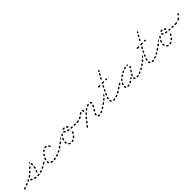

<svg xmlns="http://www.w3.org/2000/svg" viewBox="345 -1910 3296 3296"><g transform="rotate(-45 1993.0 -262.5)"><path d="M29 2Q31 0 32 -2Q33 -5 33 -7Q33 -9 32 -12Q30 -17 26 -19Q21 -21 16 -19Q4 -14 -4 -12Q-6 -11 -8 -9Q-10 -8 -11 -5Q-12 -3 -12 -1Q-13 2 -12 4Q-11 6 -9 8Q-8 10 -5 11Q-3 12 -1 12Q2 13 4 12Q12 9 25 4Q27 3 29 2ZM352 9Q354 8 356 6Q358 4 358 1Q359 -1 359 -4Q358 -9 354 -12Q350 -15 345 -15Q334 -14 324 -13Q322 -13 319 -12Q317 -11 315 -9Q314 -8 313 -5Q312 -3 312 -1Q312 5 316 8Q320 12 325 12Q336 11 348 10Q350 10 352 9ZM280 5Q284 2 285 -3Q286 -5 285 -8Q284 -10 283 -12Q282 -14 279 -15Q277 -17 275 -17Q265 -19 254 -21Q252 -22 250 -22Q247 -21 245 -20Q243 -19 241 -17Q240 -15 239 -12Q238 -7 241 -3Q243 2 248 3Q259 6 271 8Q276 8 280 5ZM429 -13Q431 -18 430 -23Q429 -25 427 -27Q426 -29 423 -30Q421 -31 419 -31Q416 -31 414 -31Q404 -27 394 -24Q389 -23 386 -18Q384 -14 385 -9Q386 -6 387 -4Q389 -3 391 -1Q393 0 396 0Q398 0 400 0Q411 -3 422 -7Q427 -9 429 -13ZM101 -30Q103 -34 101 -39Q99 -44 94 -46Q89 -48 84 -46L64 -38Q59 -36 57 -31Q55 -26 57 -21Q58 -19 60 -17Q62 -16 64 -15Q66 -14 69 -14Q71 -14 74 -15L94 -23Q99 -25 101 -30ZM207 -15Q212 -17 214 -21Q215 -24 215 -26Q216 -29 215 -31Q214 -33 212 -35Q211 -37 209 -38Q199 -43 192 -49Q188 -52 183 -51Q178 -51 175 -47Q173 -45 172 -42Q172 -40 172 -37Q172 -35 173 -33Q175 -31 177 -29Q185 -22 197 -16Q202 -14 207 -15ZM495 -40Q497 -42 497 -45Q498 -47 498 -49Q498 -52 496 -54Q494 -59 489 -60Q484 -62 480 -59Q470 -54 461 -50Q456 -47 454 -43Q452 -38 455 -33Q456 -31 458 -29Q459 -27 462 -27Q464 -26 467 -26Q469 -26 471 -27Q481 -32 491 -37Q493 -38 495 -40ZM137 -43Q135 -43 132 -43Q130 -44 128 -46Q126 -48 125 -50Q124 -52 124 -55Q124 -57 125 -60Q126 -62 127 -64Q129 -66 131 -67Q142 -71 151 -76Q155 -78 160 -77Q165 -75 168 -70Q168 -70 168 -70Q168 -70 168 -70Q167 -69 167 -69Q161 -66 157 -61Q153 -55 151 -49Q151 -48 151 -48Q146 -46 142 -44Q140 -43 137 -43ZM339 -58Q340 -53 345 -50Q347 -49 349 -48Q352 -48 354 -49Q357 -49 359 -51Q361 -52 362 -54Q368 -64 373 -75Q375 -79 374 -84Q372 -89 367 -91Q365 -92 362 -93Q360 -93 358 -92Q355 -91 353 -89Q352 -88 350 -85Q346 -76 341 -67Q338 -63 339 -58ZM543 -70Q545 -72 545 -75Q546 -77 545 -80Q545 -82 543 -84Q540 -88 535 -89Q530 -90 526 -87L523 -85Q521 -84 519 -82Q518 -80 518 -77Q517 -75 518 -72Q518 -70 520 -68Q523 -64 528 -63Q533 -62 537 -65L540 -67Q542 -68 543 -70ZM227 -93Q231 -96 232 -101Q232 -106 229 -110Q226 -114 221 -115Q216 -116 212 -112Q208 -110 205 -107Q200 -104 195 -100Q191 -98 189 -92Q188 -87 191 -83Q194 -79 199 -78Q204 -77 209 -79Q214 -83 219 -87Q223 -90 227 -93ZM368 -122Q371 -118 376 -117Q381 -116 385 -118Q389 -121 391 -126Q393 -137 395 -148Q396 -154 393 -158Q390 -162 385 -163Q382 -163 380 -163Q378 -162 376 -161Q373 -159 372 -157Q371 -155 370 -153Q369 -142 366 -132Q365 -127 368 -122ZM287 -151Q287 -156 284 -160Q280 -164 275 -164Q270 -164 266 -161Q258 -153 250 -146Q246 -142 246 -137Q246 -132 249 -128Q253 -124 258 -124Q263 -124 267 -127Q275 -135 283 -142Q287 -146 287 -151ZM340 -203Q340 -208 336 -212Q332 -216 327 -216Q322 -216 318 -212L303 -197Q299 -193 299 -188Q299 -183 303 -179Q307 -175 312 -175Q317 -175 321 -179L336 -194Q340 -198 340 -203ZM375 -203Q375 -197 379 -194Q382 -190 387 -190Q393 -189 396 -193Q400 -196 400 -202Q401 -211 401 -220V-224Q401 -226 400 -229Q399 -231 397 -233Q395 -235 393 -236Q391 -236 388 -236Q383 -236 379 -233Q376 -229 376 -224V-220Q376 -211 375 -203ZM352 -245Q352 -247 354 -249L369 -265Q373 -269 378 -269Q383 -269 387 -265Q388 -264 389 -262Q390 -261 391 -259Q389 -259 388 -259Q381 -259 375 -256Q368 -254 363 -249Q358 -243 356 -237Q355 -234 354 -232Q353 -234 352 -236Q351 -238 351 -240Q351 -243 352 -245Z M750 8Q753 4 752 -1Q751 -4 750 -6Q749 -8 747 -10Q745 -11 742 -12Q740 -12 738 -12Q727 -10 717 -9Q712 -9 709 -5Q706 0 706 5Q706 7 708 9Q709 12 711 13Q713 15 715 15Q717 16 720 16Q731 15 742 13Q747 12 750 8ZM675 13Q679 10 680 5Q680 3 680 0Q679 -2 678 -4Q676 -6 674 -7Q672 -9 669 -9Q659 -10 651 -13Q646 -15 641 -13Q637 -10 635 -5Q634 -3 634 -1Q635 2 636 4Q637 6 639 8Q641 10 643 10Q653 14 666 16Q671 16 675 13ZM818 -9Q820 -11 821 -13Q822 -16 822 -18Q822 -21 821 -23Q819 -28 814 -30Q810 -32 805 -30Q795 -27 785 -23Q783 -23 781 -21Q779 -20 778 -17Q777 -15 777 -13Q777 -10 777 -8Q779 -3 784 0Q788 2 793 0Q803 -3 814 -7Q816 -8 818 -9ZM600 -23Q602 -22 604 -21Q607 -20 609 -20Q612 -20 614 -22Q618 -24 620 -29Q622 -34 619 -38Q615 -46 614 -54Q614 -57 613 -59Q612 -61 610 -63Q608 -64 605 -65Q603 -66 601 -65Q598 -65 596 -64Q594 -63 592 -61Q591 -59 590 -56Q589 -54 590 -51Q591 -39 597 -27Q598 -25 600 -23ZM887 -46Q888 -51 886 -55Q884 -57 882 -59Q881 -60 878 -61Q876 -62 873 -62Q871 -61 869 -60Q860 -55 850 -50Q846 -48 844 -43Q843 -38 845 -33Q846 -31 848 -30Q850 -28 852 -27Q855 -26 857 -27Q860 -27 862 -28Q871 -33 881 -38Q885 -41 887 -46ZM931 -75Q932 -80 929 -84Q928 -86 926 -88Q924 -89 921 -89Q919 -90 916 -89Q914 -89 912 -87H911Q907 -84 906 -79Q905 -73 908 -69Q909 -67 911 -66Q913 -64 916 -64Q918 -64 921 -64Q923 -65 925 -66L926 -67Q930 -70 931 -75ZM564 -89Q564 -94 561 -98Q560 -100 558 -101Q555 -102 553 -103Q550 -103 548 -102Q546 -102 544 -100Q535 -94 526 -87Q522 -84 521 -79Q520 -74 523 -70Q524 -68 526 -66Q528 -65 531 -65Q533 -64 536 -65Q538 -65 540 -67Q550 -73 559 -80Q563 -84 564 -89ZM596 -102Q597 -100 598 -97Q599 -95 601 -94Q603 -92 605 -91Q608 -91 610 -91Q613 -91 615 -92Q617 -93 619 -95Q620 -97 621 -100Q624 -109 628 -118Q630 -123 628 -128Q626 -133 621 -135Q619 -136 616 -136Q614 -136 611 -135Q609 -134 607 -132Q605 -130 605 -128Q600 -117 597 -107Q596 -105 596 -102ZM628 -171Q627 -168 628 -166Q628 -163 630 -161Q631 -159 633 -158Q638 -155 643 -156Q648 -157 651 -161Q656 -170 662 -178Q665 -182 665 -187Q664 -192 660 -196Q658 -197 656 -198Q653 -198 651 -198Q648 -198 646 -196Q644 -195 642 -193Q636 -184 630 -175Q628 -173 628 -171ZM820 -239Q818 -240 816 -240Q813 -241 811 -240Q808 -239 806 -238Q802 -235 801 -230Q801 -225 804 -220Q809 -214 811 -205Q812 -203 813 -201Q815 -199 817 -198Q819 -197 822 -197Q824 -196 827 -197Q831 -198 834 -203Q836 -208 835 -213Q831 -225 824 -235Q822 -237 820 -239ZM675 -224Q674 -219 678 -215Q681 -211 686 -211Q691 -210 695 -214Q703 -221 711 -226Q715 -229 716 -234Q717 -239 714 -243Q711 -248 706 -249Q701 -249 696 -246Q688 -240 679 -232Q675 -229 675 -224ZM749 -269Q744 -268 740 -264Q737 -260 738 -255Q738 -250 742 -246Q746 -243 752 -244Q754 -244 757 -244Q762 -244 768 -242Q773 -241 778 -244Q782 -247 783 -252Q784 -254 784 -257Q783 -259 782 -261Q781 -263 779 -265Q777 -266 774 -267Q765 -269 757 -269Q753 -269 749 -269Z M1186 0Q1187 -5 1185 -9Q1184 -12 1183 -13Q1181 -15 1179 -16Q1176 -17 1174 -17Q1171 -17 1169 -16Q1160 -12 1151 -10Q1149 -9 1147 -8Q1145 -6 1143 -4Q1142 -2 1141 0Q1141 3 1142 5Q1143 10 1147 13Q1152 16 1157 14Q1168 12 1179 7Q1184 5 1186 0ZM1103 12Q1106 12 1108 11Q1111 10 1112 8Q1114 6 1115 4Q1116 2 1116 -1Q1116 -3 1115 -6Q1114 -8 1112 -10Q1110 -12 1108 -12Q1100 -16 1093 -21Q1091 -23 1089 -24Q1087 -24 1084 -24Q1082 -24 1079 -23Q1077 -22 1076 -20Q1072 -16 1073 -11Q1073 -6 1077 -2Q1087 6 1099 11Q1101 12 1103 12ZM1244 -43Q1244 -45 1244 -48Q1244 -50 1243 -53Q1242 -55 1240 -57Q1237 -60 1231 -60Q1226 -60 1223 -56Q1216 -48 1208 -42Q1207 -40 1205 -38Q1204 -36 1204 -33Q1204 -31 1205 -28Q1206 -26 1207 -24Q1209 -22 1211 -21Q1213 -20 1216 -20Q1218 -20 1221 -21Q1223 -21 1225 -23Q1233 -31 1241 -39Q1243 -41 1244 -43ZM1048 -53Q1048 -51 1050 -49Q1051 -47 1053 -45Q1055 -44 1058 -43Q1060 -43 1063 -43Q1068 -44 1071 -48Q1073 -53 1072 -58Q1071 -64 1071 -71Q1071 -74 1071 -76Q1071 -82 1068 -85Q1064 -89 1059 -89Q1054 -89 1050 -86Q1046 -82 1046 -77Q1046 -74 1046 -71Q1046 -62 1048 -53ZM949 -84Q950 -86 950 -88Q951 -91 950 -93Q950 -95 948 -97Q945 -102 940 -103Q935 -103 931 -101L912 -87Q910 -86 908 -84Q907 -82 907 -79Q906 -77 907 -74Q907 -72 909 -70Q912 -66 917 -65Q922 -64 926 -67L945 -80Q947 -81 949 -84ZM1284 -108Q1284 -110 1283 -113Q1282 -115 1280 -117Q1279 -118 1276 -119Q1272 -122 1267 -120Q1262 -118 1260 -113Q1256 -104 1251 -95Q1248 -91 1250 -86Q1251 -81 1256 -78Q1260 -75 1265 -77Q1270 -78 1273 -83Q1278 -93 1283 -103Q1284 -105 1284 -108ZM1011 -128Q1012 -130 1012 -132Q1013 -135 1012 -137Q1012 -140 1010 -142Q1009 -144 1007 -145Q1005 -146 1002 -147Q1000 -147 997 -147Q995 -146 993 -145L974 -131Q970 -128 969 -123Q968 -118 971 -114Q973 -112 975 -110Q977 -109 979 -109Q982 -108 984 -109Q987 -109 989 -111L1007 -124Q1009 -126 1011 -128ZM1056 -121Q1059 -117 1063 -115Q1068 -114 1073 -116Q1078 -118 1079 -123Q1082 -133 1086 -142Q1088 -147 1086 -152Q1084 -156 1080 -159Q1075 -161 1070 -159Q1065 -157 1063 -152Q1059 -142 1055 -131Q1054 -126 1056 -121ZM1050 -172Q1055 -177 1062 -180Q1065 -181 1067 -181Q1067 -184 1066 -187Q1066 -189 1066 -191Q1063 -192 1060 -191Q1057 -191 1055 -189L1036 -176Q1034 -174 1033 -172Q1031 -170 1031 -168Q1031 -165 1031 -163Q1032 -160 1033 -158Q1034 -157 1036 -155Q1038 -154 1039 -154Q1041 -157 1043 -161Q1045 -167 1050 -172ZM1459 -162Q1462 -166 1462 -171Q1463 -173 1462 -176Q1461 -178 1459 -180Q1457 -182 1455 -183Q1453 -183 1450 -183L1448 -184Q1443 -184 1439 -180Q1435 -176 1435 -171Q1435 -169 1436 -166Q1437 -164 1439 -162Q1441 -160 1443 -159Q1445 -159 1448 -159L1450 -158Q1455 -158 1459 -162ZM1405 -162Q1409 -166 1409 -171Q1409 -176 1406 -180Q1402 -184 1397 -184L1376 -185Q1370 -185 1367 -181Q1363 -178 1363 -172Q1363 -167 1366 -163Q1370 -160 1375 -160L1396 -159Q1401 -159 1405 -162ZM1328 -163Q1330 -163 1332 -165Q1334 -167 1335 -169Q1336 -171 1337 -174Q1337 -179 1333 -183Q1330 -187 1325 -187Q1314 -188 1304 -188Q1299 -189 1295 -185Q1291 -182 1290 -177Q1290 -174 1291 -172Q1292 -170 1293 -168Q1295 -166 1297 -165Q1299 -164 1302 -163Q1312 -163 1323 -162Q1326 -162 1328 -163ZM1255 -170Q1257 -170 1259 -172Q1261 -173 1263 -175Q1264 -177 1264 -180Q1265 -185 1262 -189Q1259 -193 1254 -194Q1243 -196 1234 -198Q1229 -199 1224 -196Q1220 -193 1219 -188Q1218 -186 1219 -184Q1219 -181 1220 -179Q1222 -177 1224 -176Q1226 -174 1228 -174Q1238 -171 1250 -170Q1252 -169 1255 -170ZM1089 -189Q1089 -184 1093 -181Q1097 -178 1103 -178Q1108 -179 1111 -183Q1117 -191 1124 -198Q1128 -202 1128 -207Q1127 -212 1124 -216Q1120 -220 1115 -219Q1110 -219 1106 -216Q1098 -207 1091 -199Q1088 -195 1089 -189ZM1186 -191Q1191 -192 1193 -196Q1195 -198 1195 -201Q1196 -203 1195 -206Q1195 -208 1193 -210Q1192 -212 1190 -214Q1182 -218 1180 -223Q1179 -226 1178 -228Q1176 -229 1174 -230Q1171 -231 1169 -231Q1166 -231 1164 -230Q1159 -228 1157 -223Q1155 -219 1157 -214Q1162 -202 1176 -193Q1180 -190 1186 -191ZM1260 -256Q1255 -256 1251 -252Q1250 -250 1249 -248Q1248 -246 1248 -243Q1248 -241 1249 -238Q1250 -236 1252 -234Q1258 -229 1263 -221Q1265 -218 1267 -217Q1268 -216 1271 -215Q1273 -214 1276 -215Q1278 -215 1280 -216Q1285 -219 1286 -224Q1287 -229 1285 -234Q1278 -245 1269 -253Q1265 -256 1260 -256ZM1182 -263Q1184 -268 1189 -269Q1200 -272 1213 -272Q1216 -273 1218 -272Q1220 -271 1222 -269Q1224 -267 1225 -265Q1226 -263 1226 -260Q1226 -255 1223 -251Q1219 -248 1214 -247Q1203 -247 1196 -245Q1195 -245 1194 -245Q1193 -245 1192 -245Q1188 -249 1182 -251Q1182 -251 1181 -251Q1181 -252 1181 -253Q1181 -253 1180 -254Q1179 -259 1182 -263Z M1536 -3Q1537 -6 1536 -8Q1536 -11 1535 -13Q1534 -15 1532 -16Q1530 -18 1528 -19Q1525 -19 1523 -19Q1520 -19 1518 -18Q1516 -17 1514 -15Q1507 -5 1501 2Q1499 4 1498 6Q1497 8 1498 11Q1498 13 1499 16Q1500 18 1502 19Q1506 23 1511 22Q1516 22 1519 18Q1526 11 1534 1Q1535 -1 1536 -3ZM1803 22Q1808 21 1812 17Q1815 14 1815 8Q1814 6 1813 4Q1812 1 1810 0Q1808 -2 1806 -3Q1804 -3 1801 -3Q1797 -3 1792 -3Q1788 -3 1784 -4Q1782 -5 1779 -4Q1777 -4 1774 -3Q1772 -2 1771 0Q1769 2 1768 4Q1767 9 1769 14Q1772 19 1777 20Q1785 22 1793 22Q1798 22 1803 22ZM1882 0Q1884 -2 1885 -4Q1886 -7 1886 -9Q1886 -12 1885 -14Q1882 -19 1878 -21Q1873 -22 1868 -20Q1858 -16 1849 -13Q1844 -11 1842 -7Q1839 -2 1841 3Q1842 5 1843 7Q1845 9 1847 10Q1849 11 1852 11Q1854 12 1857 11Q1867 7 1878 2Q1880 1 1882 0ZM1947 -39Q1949 -41 1949 -43Q1950 -46 1949 -48Q1949 -51 1947 -53Q1944 -57 1939 -58Q1934 -59 1930 -56Q1920 -50 1912 -44Q1910 -43 1908 -41Q1907 -39 1906 -36Q1906 -34 1906 -32Q1907 -29 1908 -27Q1911 -23 1916 -21Q1921 -20 1925 -23Q1934 -29 1944 -35Q1946 -37 1947 -39ZM1753 -27Q1750 -32 1751 -37Q1753 -48 1758 -60Q1759 -64 1764 -67Q1769 -69 1774 -67Q1776 -66 1778 -64Q1780 -63 1781 -60Q1782 -58 1782 -56Q1782 -53 1781 -51Q1777 -41 1775 -32Q1775 -30 1774 -29Q1773 -27 1772 -26Q1768 -25 1764 -23Q1763 -22 1762 -22Q1762 -22 1761 -22Q1761 -22 1760 -22Q1755 -23 1753 -27ZM1582 -61Q1583 -63 1582 -66Q1582 -68 1581 -71Q1580 -73 1578 -74Q1574 -77 1568 -77Q1563 -76 1560 -72L1547 -55Q1543 -51 1544 -46Q1544 -41 1549 -38Q1550 -36 1553 -35Q1555 -35 1558 -35Q1560 -35 1562 -36Q1565 -38 1566 -40L1580 -57Q1581 -59 1582 -61ZM1993 -70Q1994 -72 1994 -75Q1995 -77 1994 -80Q1994 -82 1992 -84Q1989 -88 1984 -89Q1979 -90 1975 -87L1972 -85Q1970 -84 1969 -82Q1968 -80 1967 -77Q1967 -75 1967 -73Q1968 -70 1969 -68Q1972 -64 1977 -63Q1983 -62 1987 -65L1989 -67Q1991 -68 1993 -70ZM1781 -98Q1782 -93 1787 -90Q1789 -89 1791 -89Q1794 -88 1796 -89Q1799 -89 1801 -91Q1803 -92 1804 -94L1816 -113Q1818 -117 1817 -122Q1816 -127 1812 -130Q1810 -131 1807 -132Q1805 -132 1802 -132Q1800 -131 1798 -130Q1796 -128 1795 -126L1783 -108Q1780 -103 1781 -98ZM1629 -117Q1630 -120 1629 -122Q1629 -125 1628 -127Q1627 -129 1625 -131Q1621 -134 1616 -134Q1611 -133 1607 -129Q1601 -121 1593 -113Q1592 -111 1591 -108Q1590 -106 1590 -104Q1590 -101 1592 -99Q1593 -97 1595 -95Q1599 -92 1604 -92Q1609 -93 1612 -97Q1619 -105 1626 -113Q1628 -115 1629 -117ZM1680 -174Q1680 -180 1677 -183Q1673 -187 1668 -187Q1663 -187 1659 -184Q1651 -176 1643 -168Q1640 -164 1640 -159Q1640 -154 1643 -150Q1647 -147 1652 -147Q1657 -147 1661 -151Q1669 -158 1676 -166Q1680 -169 1680 -174ZM1820 -160Q1821 -155 1826 -153Q1830 -150 1835 -152Q1840 -153 1843 -158Q1849 -169 1853 -178Q1855 -183 1854 -188Q1852 -192 1847 -195Q1842 -197 1838 -195Q1833 -193 1830 -189Q1826 -180 1821 -170Q1818 -165 1820 -160ZM1479 -162Q1481 -163 1483 -165Q1484 -167 1485 -170Q1485 -172 1485 -175Q1484 -180 1480 -183Q1476 -186 1471 -185Q1461 -184 1450 -184Q1445 -184 1441 -180Q1438 -176 1438 -171Q1438 -166 1441 -162Q1445 -159 1450 -159Q1462 -159 1475 -160Q1477 -161 1479 -162ZM1552 -193Q1554 -195 1554 -198Q1555 -200 1554 -203Q1554 -205 1553 -207Q1550 -212 1545 -213Q1540 -214 1535 -211Q1526 -205 1517 -200Q1515 -199 1513 -197Q1511 -195 1511 -193Q1510 -191 1510 -188Q1510 -186 1511 -183Q1514 -179 1519 -177Q1524 -176 1528 -178Q1538 -183 1549 -190Q1551 -191 1552 -193ZM1737 -219Q1738 -224 1735 -228Q1734 -230 1732 -231Q1730 -233 1727 -233Q1725 -234 1722 -233Q1720 -233 1718 -232Q1709 -225 1699 -218Q1695 -215 1695 -210Q1694 -205 1697 -201Q1700 -197 1705 -196Q1710 -195 1715 -198Q1723 -205 1732 -211Q1736 -214 1737 -219ZM1645 -233Q1645 -230 1645 -228Q1645 -223 1648 -219Q1652 -215 1657 -215Q1662 -215 1666 -218Q1670 -222 1670 -227Q1670 -230 1670 -233Q1670 -248 1662 -257Q1660 -259 1658 -260Q1656 -261 1653 -262Q1651 -262 1649 -261Q1646 -260 1644 -258Q1641 -255 1640 -250Q1640 -245 1643 -241Q1644 -240 1645 -238Q1645 -236 1645 -233ZM1616 -241Q1617 -246 1615 -250Q1612 -255 1607 -256Q1602 -257 1597 -255Q1589 -250 1578 -241Q1576 -240 1574 -238Q1573 -236 1573 -233Q1572 -231 1573 -228Q1573 -226 1575 -224Q1578 -220 1583 -219Q1588 -218 1592 -221Q1603 -229 1610 -233Q1615 -236 1616 -241ZM1847 -223Q1852 -220 1857 -221Q1859 -221 1861 -222Q1863 -224 1865 -226Q1866 -228 1867 -230Q1867 -233 1867 -235Q1865 -244 1860 -250Q1856 -257 1849 -261Q1846 -262 1844 -262Q1842 -263 1839 -262Q1837 -262 1835 -260Q1833 -259 1832 -256Q1829 -252 1830 -247Q1832 -242 1836 -239Q1841 -236 1842 -231Q1843 -226 1847 -223ZM1799 -241Q1801 -243 1802 -245Q1803 -247 1804 -249Q1804 -252 1804 -254Q1803 -259 1798 -262Q1794 -265 1789 -264Q1778 -261 1766 -257Q1761 -255 1759 -250Q1757 -245 1759 -241Q1761 -236 1765 -234Q1770 -231 1775 -233Q1785 -237 1794 -239Q1797 -240 1799 -241Z M2182 14Q2187 13 2190 9Q2193 5 2193 0Q2192 -2 2191 -5Q2190 -7 2188 -8Q2186 -10 2184 -10Q2181 -11 2179 -11Q2171 -10 2164 -10Q2162 -10 2160 -10Q2155 -10 2151 -7Q2147 -3 2147 2Q2147 4 2148 7Q2149 9 2150 11Q2152 13 2154 14Q2157 15 2159 15Q2162 15 2164 15Q2173 15 2182 14ZM2257 -9Q2259 -11 2260 -13Q2261 -15 2261 -18Q2261 -20 2260 -23Q2258 -27 2254 -29Q2249 -31 2244 -29Q2234 -26 2225 -22Q2220 -21 2218 -16Q2216 -11 2218 -6Q2218 -4 2220 -2Q2222 0 2224 1Q2226 2 2229 2Q2231 2 2233 1Q2243 -2 2253 -6Q2256 -7 2257 -9ZM2113 -4Q2118 -3 2122 -7Q2124 -9 2125 -11Q2126 -13 2126 -16Q2127 -18 2126 -20Q2125 -23 2123 -25Q2118 -30 2116 -38Q2115 -43 2110 -45Q2106 -48 2101 -46Q2098 -45 2096 -44Q2094 -42 2093 -40Q2092 -38 2092 -36Q2091 -33 2092 -31Q2096 -18 2105 -8Q2108 -4 2113 -4ZM2325 -46Q2326 -51 2323 -56Q2322 -58 2320 -59Q2318 -61 2316 -61Q2313 -62 2311 -62Q2309 -61 2306 -60Q2298 -55 2289 -50Q2284 -48 2283 -43Q2281 -38 2284 -33Q2285 -31 2287 -30Q2289 -28 2291 -27Q2293 -27 2296 -27Q2298 -27 2300 -28Q2310 -33 2319 -39Q2323 -41 2325 -46ZM2367 -70Q2368 -72 2368 -75Q2369 -77 2368 -80Q2368 -82 2366 -84Q2363 -88 2358 -89Q2353 -90 2349 -87H2348Q2346 -85 2345 -83Q2344 -81 2343 -79Q2343 -76 2343 -74Q2344 -71 2345 -69Q2348 -65 2353 -64Q2358 -63 2363 -66V-67Q2365 -68 2367 -70ZM2011 -87Q2012 -92 2009 -96Q2006 -101 2001 -101Q1996 -102 1992 -99Q1983 -93 1975 -87Q1971 -84 1970 -79Q1969 -74 1972 -70Q1975 -66 1980 -65Q1985 -64 1989 -67Q1998 -73 2006 -79Q2010 -82 2011 -87ZM2097 -78Q2100 -73 2105 -72Q2107 -71 2110 -72Q2112 -72 2114 -73Q2116 -74 2118 -76Q2119 -78 2120 -81Q2122 -90 2126 -100Q2127 -105 2125 -109Q2123 -114 2118 -116Q2116 -116 2113 -116Q2111 -116 2108 -115Q2106 -114 2105 -112Q2103 -110 2102 -108Q2098 -97 2096 -87Q2095 -82 2097 -78ZM2067 -132Q2068 -137 2064 -141Q2063 -143 2060 -144Q2058 -145 2056 -146Q2053 -146 2051 -145Q2049 -144 2047 -143Q2039 -136 2031 -130Q2027 -126 2027 -121Q2026 -116 2029 -112Q2033 -108 2038 -107Q2043 -107 2047 -110Q2055 -117 2063 -124Q2067 -127 2067 -132ZM2120 -151Q2120 -149 2121 -146Q2122 -144 2123 -142Q2125 -141 2127 -140Q2132 -138 2137 -140Q2142 -141 2144 -146Q2148 -155 2152 -165Q2154 -170 2152 -175Q2150 -179 2146 -181Q2141 -184 2136 -182Q2131 -180 2129 -175Q2125 -165 2121 -156Q2120 -154 2120 -151ZM2114 -193Q2110 -195 2105 -195Q2100 -195 2097 -191Q2090 -184 2083 -176Q2081 -175 2080 -172Q2079 -170 2079 -168Q2079 -165 2080 -163Q2081 -161 2083 -159Q2086 -156 2090 -155Q2094 -155 2098 -157Q2098 -161 2100 -165Q2104 -174 2108 -184Q2111 -189 2114 -193ZM2150 -212Q2152 -207 2156 -205Q2161 -202 2166 -204Q2171 -206 2173 -210L2182 -229Q2184 -234 2183 -239Q2181 -243 2176 -246Q2172 -248 2167 -246Q2162 -245 2160 -240L2151 -221Q2148 -217 2150 -212ZM2182 -276Q2183 -271 2188 -269Q2190 -268 2193 -267Q2195 -267 2198 -268Q2200 -269 2202 -270Q2204 -272 2205 -274L2214 -292Q2216 -296 2216 -300Q2215 -304 2212 -307Q2212 -307 2211 -307Q2208 -309 2205 -311Q2203 -311 2202 -311Q2201 -310 2200 -310Q2197 -309 2195 -308Q2193 -306 2192 -304L2183 -286Q2180 -281 2182 -276ZM2173 -331Q2177 -335 2177 -340Q2177 -345 2173 -349Q2170 -353 2164 -353H2135Q2130 -353 2126 -349Q2122 -345 2122 -340Q2122 -335 2126 -331Q2130 -328 2135 -328H2164Q2170 -328 2173 -331ZM2262 -331Q2266 -335 2266 -340Q2266 -345 2262 -349Q2258 -353 2253 -353H2224Q2219 -353 2215 -349Q2211 -345 2211 -340Q2211 -335 2215 -331Q2219 -328 2224 -328H2253Q2258 -328 2262 -331ZM2335 -331Q2338 -335 2338 -340Q2338 -345 2335 -349Q2331 -353 2326 -353H2312Q2307 -353 2304 -349Q2300 -345 2300 -340Q2300 -335 2304 -331Q2307 -328 2312 -328H2326Q2331 -328 2335 -331ZM2249 -402Q2251 -397 2255 -395Q2260 -392 2265 -394Q2270 -395 2272 -400L2282 -418Q2285 -422 2283 -427Q2282 -432 2277 -435Q2273 -437 2268 -436Q2263 -434 2260 -430L2250 -412Q2248 -407 2249 -402ZM2284 -465Q2285 -460 2290 -457Q2294 -455 2299 -456Q2304 -457 2307 -462L2317 -480Q2319 -484 2318 -489Q2316 -494 2312 -497Q2307 -499 2302 -498Q2297 -497 2295 -492L2285 -474Q2282 -470 2284 -465ZM2316 -530 2323 -542Q2324 -544 2326 -546Q2328 -547 2331 -548Q2333 -549 2336 -548Q2338 -548 2340 -547Q2345 -544 2346 -539Q2347 -534 2345 -530L2342 -524Q2342 -524 2342 -524Q2341 -524 2341 -524L2338 -518Q2337 -516 2335 -514Q2333 -512 2330 -512Q2330 -512 2330 -512Q2330 -512 2330 -512Q2327 -514 2323 -517Q2319 -519 2315 -520Q2314 -522 2315 -525Q2315 -528 2316 -530Z M2533 12Q2536 8 2535 3Q2535 1 2533 -1Q2532 -4 2530 -5Q2528 -6 2525 -7Q2523 -7 2521 -7Q2511 -5 2503 -5Q2497 -5 2494 -1Q2490 2 2490 8Q2490 10 2491 12Q2492 15 2494 16Q2496 18 2498 19Q2501 20 2503 20Q2514 20 2525 18Q2530 17 2533 12ZM2755 12Q2757 11 2759 9Q2760 7 2761 4Q2761 2 2761 -1Q2760 -6 2755 -9Q2751 -12 2746 -11Q2736 -9 2728 -8Q2725 -8 2723 -7Q2721 -6 2719 -4Q2717 -2 2717 0Q2716 3 2716 5Q2716 10 2720 14Q2724 17 2729 17Q2739 16 2751 14Q2753 13 2755 12ZM2673 4Q2677 7 2682 6Q2687 6 2690 1Q2692 0 2693 -3Q2693 -5 2693 -8Q2693 -10 2691 -12Q2690 -15 2688 -16Q2683 -20 2682 -26Q2681 -28 2679 -30Q2678 -32 2676 -33Q2674 -35 2671 -35Q2669 -35 2666 -35Q2661 -33 2659 -29Q2656 -24 2657 -19Q2659 -12 2663 -6Q2667 -1 2673 4ZM2451 1Q2453 2 2455 3Q2457 4 2460 3Q2462 3 2465 2Q2469 -1 2470 -6Q2471 -11 2469 -16Q2465 -21 2465 -29Q2464 -34 2460 -38Q2457 -41 2451 -41Q2449 -40 2447 -39Q2444 -38 2443 -36Q2441 -34 2440 -32Q2440 -30 2440 -27Q2441 -13 2447 -3Q2449 0 2451 1ZM2600 -17Q2601 -22 2598 -27Q2596 -31 2591 -33Q2586 -34 2581 -31Q2573 -26 2564 -22Q2560 -20 2558 -15Q2557 -10 2559 -5Q2560 -3 2562 -2Q2564 0 2566 1Q2568 2 2571 2Q2573 1 2576 0Q2585 -4 2594 -10Q2598 -12 2600 -17ZM2827 -14Q2829 -19 2827 -24Q2826 -26 2824 -28Q2822 -30 2820 -31Q2818 -32 2815 -32Q2813 -32 2810 -31Q2801 -27 2792 -24Q2790 -23 2788 -21Q2786 -20 2785 -17Q2784 -15 2784 -13Q2784 -10 2785 -8Q2786 -3 2791 -1Q2796 2 2801 0Q2810 -4 2820 -8Q2825 -10 2827 -14ZM2890 -47Q2892 -52 2889 -56Q2887 -61 2882 -62Q2877 -63 2872 -61Q2863 -56 2855 -52Q2853 -50 2851 -49Q2849 -47 2849 -44Q2848 -42 2848 -39Q2848 -37 2849 -35Q2852 -30 2857 -29Q2862 -27 2866 -29Q2875 -34 2884 -39Q2889 -42 2890 -47ZM2627 -37Q2622 -37 2619 -41Q2617 -43 2617 -46Q2616 -48 2616 -51Q2616 -53 2618 -55Q2619 -58 2621 -59Q2628 -65 2636 -72Q2637 -73 2640 -74Q2642 -75 2644 -75Q2644 -74 2644 -73Q2644 -65 2646 -59Q2648 -55 2650 -52Q2649 -51 2648 -51Q2645 -48 2642 -44Q2639 -42 2636 -40Q2632 -36 2627 -37ZM2667 -66Q2669 -62 2674 -59Q2676 -58 2679 -58Q2681 -58 2683 -59Q2686 -60 2688 -62Q2689 -63 2690 -66Q2694 -74 2699 -83Q2700 -85 2700 -87Q2701 -90 2700 -92Q2699 -95 2698 -97Q2696 -99 2694 -100Q2689 -102 2685 -101Q2680 -99 2677 -95Q2672 -85 2668 -76Q2665 -71 2667 -66ZM2933 -75Q2934 -80 2931 -84Q2930 -86 2928 -88Q2926 -89 2923 -89Q2921 -90 2918 -89Q2916 -89 2914 -87H2913Q2909 -84 2908 -79Q2907 -74 2910 -69Q2912 -67 2914 -66Q2916 -65 2918 -64Q2921 -64 2923 -65Q2926 -65 2928 -66V-67Q2932 -70 2933 -75ZM2369 -71 2380 -78Q2384 -81 2385 -86Q2386 -91 2383 -95Q2380 -100 2375 -101Q2370 -102 2365 -99L2354 -91L2349 -87Q2347 -86 2345 -84Q2344 -82 2344 -79Q2343 -77 2344 -74Q2344 -72 2346 -70Q2347 -68 2349 -66Q2351 -65 2354 -65Q2356 -64 2359 -65Q2361 -65 2363 -67ZM2449 -72Q2451 -67 2456 -66Q2460 -64 2465 -66Q2470 -68 2472 -73Q2475 -82 2479 -90Q2481 -95 2480 -100Q2478 -105 2473 -107Q2469 -109 2464 -108Q2459 -106 2457 -101Q2452 -92 2448 -82Q2446 -77 2449 -72ZM2443 -124Q2445 -129 2442 -133Q2439 -138 2434 -139Q2429 -140 2425 -137L2408 -127Q2403 -124 2402 -119Q2401 -114 2404 -109Q2405 -107 2407 -106Q2409 -104 2412 -104Q2414 -103 2416 -104Q2419 -104 2421 -105L2438 -116Q2442 -119 2443 -124ZM2702 -134Q2701 -131 2702 -129Q2702 -127 2704 -125Q2705 -122 2707 -121Q2711 -118 2717 -119Q2722 -120 2724 -125L2736 -141Q2737 -144 2737 -146Q2738 -148 2737 -151Q2737 -153 2735 -155Q2734 -157 2732 -159Q2728 -162 2723 -161Q2717 -159 2715 -155L2704 -138Q2702 -136 2702 -134ZM2484 -136Q2484 -131 2488 -128Q2492 -124 2497 -125Q2502 -125 2505 -129Q2512 -136 2519 -143Q2522 -146 2522 -152Q2522 -157 2519 -160Q2515 -164 2510 -164Q2505 -164 2501 -160Q2493 -153 2487 -145Q2483 -141 2484 -136ZM2536 -186Q2535 -181 2538 -177Q2541 -172 2546 -172Q2551 -171 2555 -174Q2563 -180 2571 -185Q2576 -188 2577 -193Q2578 -198 2575 -202Q2572 -207 2567 -208Q2562 -209 2558 -206Q2549 -200 2541 -194Q2536 -191 2536 -186ZM2741 -192Q2740 -190 2741 -187Q2741 -185 2742 -183Q2744 -181 2746 -180Q2750 -177 2755 -178Q2760 -179 2763 -183Q2769 -192 2774 -200Q2777 -205 2776 -210Q2775 -215 2770 -218Q2766 -220 2761 -219Q2756 -218 2753 -214Q2748 -206 2742 -197Q2741 -195 2741 -192ZM2598 -229Q2597 -227 2596 -224Q2595 -222 2595 -220Q2596 -217 2597 -215Q2599 -210 2604 -209Q2609 -207 2613 -209Q2622 -214 2631 -218Q2633 -219 2635 -221Q2637 -222 2638 -225Q2638 -227 2638 -230Q2638 -232 2637 -234Q2635 -239 2630 -241Q2625 -243 2621 -241Q2611 -236 2602 -232Q2600 -231 2598 -229ZM2665 -257Q2663 -255 2662 -253Q2660 -251 2660 -248Q2660 -246 2661 -243Q2662 -238 2667 -236Q2671 -234 2676 -235Q2686 -238 2695 -240Q2697 -241 2699 -242Q2701 -243 2703 -245Q2704 -248 2704 -250Q2705 -252 2704 -255Q2703 -260 2699 -263Q2694 -265 2689 -264Q2680 -262 2669 -259Q2667 -258 2665 -257ZM2735 -244Q2733 -245 2732 -247Q2730 -249 2730 -252Q2729 -254 2729 -257Q2730 -262 2734 -265Q2739 -268 2744 -267Q2755 -265 2765 -262Q2766 -261 2767 -261Q2768 -261 2768 -260Q2767 -260 2766 -260Q2759 -258 2753 -253Q2748 -249 2745 -243Q2744 -242 2744 -242Q2742 -242 2740 -242Q2737 -243 2735 -244Z M3121 14Q3126 13 3129 9Q3132 5 3132 0Q3131 -2 3130 -5Q3129 -7 3127 -8Q3125 -10 3123 -10Q3120 -11 3118 -11Q3110 -10 3103 -10Q3101 -10 3099 -10Q3094 -10 3090 -7Q3086 -3 3086 2Q3086 4 3087 7Q3088 9 3089 11Q3091 13 3093 14Q3096 15 3098 15Q3101 15 3103 15Q3112 15 3121 14ZM3196 -9Q3198 -11 3199 -13Q3200 -15 3200 -18Q3200 -20 3199 -23Q3197 -27 3193 -29Q3188 -31 3183 -29Q3173 -26 3164 -22Q3159 -21 3157 -16Q3155 -11 3157 -6Q3157 -4 3159 -2Q3161 0 3163 1Q3165 2 3168 2Q3170 2 3172 1Q3182 -2 3192 -6Q3195 -7 3196 -9ZM3052 -4Q3057 -3 3061 -7Q3063 -9 3064 -11Q3065 -13 3065 -16Q3066 -18 3065 -20Q3064 -23 3062 -25Q3057 -30 3055 -38Q3054 -43 3049 -45Q3045 -48 3040 -46Q3037 -45 3035 -44Q3033 -42 3032 -40Q3031 -38 3031 -36Q3030 -33 3031 -31Q3035 -18 3044 -8Q3047 -4 3052 -4ZM3264 -46Q3265 -51 3262 -56Q3261 -58 3259 -59Q3257 -61 3255 -61Q3252 -62 3250 -62Q3248 -61 3245 -60Q3237 -55 3228 -50Q3223 -48 3222 -43Q3220 -38 3223 -33Q3224 -31 3226 -30Q3228 -28 3230 -27Q3232 -27 3235 -27Q3237 -27 3239 -28Q3249 -33 3258 -39Q3262 -41 3264 -46ZM3306 -70Q3307 -72 3307 -75Q3308 -77 3307 -80Q3307 -82 3305 -84Q3302 -88 3297 -89Q3292 -90 3288 -87H3287Q3285 -85 3284 -83Q3283 -81 3282 -79Q3282 -76 3282 -74Q3283 -71 3284 -69Q3287 -65 3292 -64Q3297 -63 3302 -66V-67Q3304 -68 3306 -70ZM2950 -87Q2951 -92 2948 -96Q2945 -101 2940 -101Q2935 -102 2931 -99Q2922 -93 2914 -87Q2910 -84 2909 -79Q2908 -74 2911 -70Q2914 -66 2919 -65Q2924 -64 2928 -67Q2937 -73 2945 -79Q2949 -82 2950 -87ZM3036 -78Q3039 -73 3044 -72Q3046 -71 3049 -72Q3051 -72 3053 -73Q3055 -74 3057 -76Q3058 -78 3059 -81Q3061 -90 3065 -100Q3066 -105 3064 -109Q3062 -114 3057 -116Q3055 -116 3052 -116Q3050 -116 3047 -115Q3045 -114 3044 -112Q3042 -110 3041 -108Q3037 -97 3035 -87Q3034 -82 3036 -78ZM3006 -132Q3007 -137 3003 -141Q3002 -143 2999 -144Q2997 -145 2995 -146Q2992 -146 2990 -145Q2988 -144 2986 -143Q2978 -136 2970 -130Q2966 -126 2966 -121Q2965 -116 2968 -112Q2972 -108 2977 -107Q2982 -107 2986 -110Q2994 -117 3002 -124Q3006 -127 3006 -132ZM3059 -151Q3059 -149 3060 -146Q3061 -144 3062 -142Q3064 -141 3066 -140Q3071 -138 3076 -140Q3081 -141 3083 -146Q3087 -155 3091 -165Q3093 -170 3091 -175Q3089 -179 3085 -181Q3080 -184 3075 -182Q3070 -180 3068 -175Q3064 -165 3060 -156Q3059 -154 3059 -151ZM3053 -193Q3049 -195 3044 -195Q3039 -195 3036 -191Q3029 -184 3022 -176Q3020 -175 3019 -172Q3018 -170 3018 -168Q3018 -165 3019 -163Q3020 -161 3022 -159Q3025 -156 3029 -155Q3033 -155 3037 -157Q3037 -161 3039 -165Q3043 -174 3047 -184Q3050 -189 3053 -193ZM3089 -212Q3091 -207 3095 -205Q3100 -202 3105 -204Q3110 -206 3112 -210L3121 -229Q3123 -234 3122 -239Q3120 -243 3115 -246Q3111 -248 3106 -246Q3101 -245 3099 -240L3090 -221Q3087 -217 3089 -212ZM3121 -276Q3122 -271 3127 -269Q3129 -268 3132 -267Q3134 -267 3137 -268Q3139 -269 3141 -270Q3143 -272 3144 -274L3153 -292Q3155 -296 3155 -300Q3154 -304 3151 -307Q3151 -307 3150 -307Q3147 -309 3144 -311Q3142 -311 3141 -311Q3140 -310 3139 -310Q3136 -309 3134 -308Q3132 -306 3131 -304L3122 -286Q3119 -281 3121 -276ZM3112 -331Q3116 -335 3116 -340Q3116 -345 3112 -349Q3109 -353 3103 -353H3074Q3069 -353 3065 -349Q3061 -345 3061 -340Q3061 -335 3065 -331Q3069 -328 3074 -328H3103Q3109 -328 3112 -331ZM3201 -331Q3205 -335 3205 -340Q3205 -345 3201 -349Q3197 -353 3192 -353H3163Q3158 -353 3154 -349Q3150 -345 3150 -340Q3150 -335 3154 -331Q3158 -328 3163 -328H3192Q3197 -328 3201 -331ZM3274 -331Q3277 -335 3277 -340Q3277 -345 3274 -349Q3270 -353 3265 -353H3251Q3246 -353 3243 -349Q3239 -345 3239 -340Q3239 -335 3243 -331Q3246 -328 3251 -328H3265Q3270 -328 3274 -331ZM3188 -402Q3190 -397 3194 -395Q3199 -392 3204 -394Q3209 -395 3211 -400L3221 -418Q3224 -422 3222 -427Q3221 -432 3216 -435Q3212 -437 3207 -436Q3202 -434 3199 -430L3189 -412Q3187 -407 3188 -402ZM3223 -465Q3224 -460 3229 -457Q3233 -455 3238 -456Q3243 -457 3246 -462L3256 -480Q3258 -484 3257 -489Q3255 -494 3251 -497Q3246 -499 3241 -498Q3236 -497 3234 -492L3224 -474Q3221 -470 3223 -465ZM3255 -530 3262 -542Q3263 -544 3265 -546Q3267 -547 3270 -548Q3272 -549 3275 -548Q3277 -548 3279 -547Q3284 -544 3285 -539Q3286 -534 3284 -530L3281 -524Q3281 -524 3281 -524Q3280 -524 3280 -524L3277 -518Q3276 -516 3274 -514Q3272 -512 3269 -512Q3269 -512 3269 -512Q3269 -512 3269 -512Q3266 -514 3262 -517Q3258 -519 3254 -520Q3253 -522 3254 -525Q3254 -528 3255 -530Z M3562 0Q3563 -5 3561 -9Q3560 -12 3559 -13Q3557 -15 3555 -16Q3552 -17 3550 -17Q3547 -17 3545 -16Q3536 -12 3527 -10Q3525 -9 3523 -8Q3521 -6 3519 -4Q3518 -2 3517 0Q3517 3 3518 5Q3519 10 3523 13Q3528 16 3533 14Q3544 12 3555 7Q3560 5 3562 0ZM3479 12Q3482 12 3484 11Q3487 10 3488 8Q3490 6 3491 4Q3492 2 3492 -1Q3492 -3 3491 -6Q3490 -8 3488 -10Q3486 -12 3484 -12Q3476 -16 3469 -21Q3467 -23 3465 -24Q3463 -24 3460 -24Q3458 -24 3455 -23Q3453 -22 3452 -20Q3448 -16 3449 -11Q3449 -6 3453 -2Q3463 6 3475 11Q3477 12 3479 12ZM3620 -43Q3620 -45 3620 -48Q3620 -50 3619 -53Q3618 -55 3616 -57Q3613 -60 3607 -60Q3602 -60 3599 -56Q3592 -48 3584 -42Q3583 -40 3581 -38Q3580 -36 3580 -33Q3580 -31 3581 -28Q3582 -26 3583 -24Q3585 -22 3587 -21Q3589 -20 3592 -20Q3594 -20 3597 -21Q3599 -21 3601 -23Q3609 -31 3617 -39Q3619 -41 3620 -43ZM3424 -53Q3424 -51 3426 -49Q3427 -47 3429 -45Q3431 -44 3434 -43Q3436 -43 3439 -43Q3444 -44 3447 -48Q3449 -53 3448 -58Q3447 -64 3447 -71Q3447 -74 3447 -76Q3447 -82 3444 -85Q3440 -89 3435 -89Q3430 -89 3426 -86Q3422 -82 3422 -77Q3422 -74 3422 -71Q3422 -62 3424 -53ZM3325 -84Q3326 -86 3326 -88Q3327 -91 3326 -93Q3326 -95 3324 -97Q3321 -102 3316 -103Q3311 -103 3307 -101L3288 -87Q3286 -86 3284 -84Q3283 -82 3283 -79Q3282 -77 3283 -74Q3283 -72 3285 -70Q3288 -66 3293 -65Q3298 -64 3302 -67L3321 -80Q3323 -81 3325 -84ZM3660 -108Q3660 -110 3659 -113Q3658 -115 3656 -117Q3655 -118 3652 -119Q3648 -122 3643 -120Q3638 -118 3636 -113Q3632 -104 3627 -95Q3624 -91 3626 -86Q3627 -81 3632 -78Q3636 -75 3641 -77Q3646 -78 3649 -83Q3654 -93 3659 -103Q3660 -105 3660 -108ZM3387 -128Q3388 -130 3388 -132Q3389 -135 3388 -137Q3388 -140 3386 -142Q3385 -144 3383 -145Q3381 -146 3378 -147Q3376 -147 3373 -147Q3371 -146 3369 -145L3350 -131Q3346 -128 3345 -123Q3344 -118 3347 -114Q3349 -112 3351 -110Q3353 -109 3355 -109Q3358 -108 3360 -109Q3363 -109 3365 -111L3383 -124Q3385 -126 3387 -128ZM3432 -121Q3435 -117 3439 -115Q3444 -114 3449 -116Q3454 -118 3455 -123Q3458 -133 3462 -142Q3464 -147 3462 -152Q3460 -156 3456 -159Q3451 -161 3446 -159Q3441 -157 3439 -152Q3435 -142 3431 -131Q3430 -126 3432 -121ZM3426 -172Q3431 -177 3438 -180Q3441 -181 3443 -181Q3443 -184 3442 -187Q3442 -189 3442 -191Q3439 -192 3436 -191Q3433 -191 3431 -189L3412 -176Q3410 -174 3409 -172Q3407 -170 3407 -168Q3407 -165 3407 -163Q3408 -160 3409 -158Q3410 -157 3412 -155Q3414 -154 3415 -154Q3417 -157 3419 -161Q3421 -167 3426 -172ZM3835 -162Q3838 -166 3838 -171Q3839 -173 3838 -176Q3837 -178 3835 -180Q3833 -182 3831 -183Q3829 -183 3826 -183L3824 -184Q3819 -184 3815 -180Q3811 -176 3811 -171Q3811 -169 3812 -166Q3813 -164 3815 -162Q3817 -160 3819 -159Q3821 -159 3824 -159L3826 -158Q3831 -158 3835 -162ZM3781 -162Q3785 -166 3785 -171Q3785 -176 3782 -180Q3778 -184 3773 -184L3752 -185Q3746 -185 3743 -181Q3739 -178 3739 -172Q3739 -167 3742 -163Q3746 -160 3751 -160L3772 -159Q3777 -159 3781 -162ZM3704 -163Q3706 -163 3708 -165Q3710 -167 3711 -169Q3712 -171 3713 -174Q3713 -179 3709 -183Q3706 -187 3701 -187Q3690 -188 3680 -188Q3675 -189 3671 -185Q3667 -182 3666 -177Q3666 -174 3667 -172Q3668 -170 3669 -168Q3671 -166 3673 -165Q3675 -164 3678 -163Q3688 -163 3699 -162Q3702 -162 3704 -163ZM3631 -170Q3633 -170 3635 -172Q3637 -173 3639 -175Q3640 -177 3640 -180Q3641 -185 3638 -189Q3635 -193 3630 -194Q3619 -196 3610 -198Q3605 -199 3600 -196Q3596 -193 3595 -188Q3594 -186 3595 -184Q3595 -181 3596 -179Q3598 -177 3600 -176Q3602 -174 3604 -174Q3614 -171 3626 -170Q3628 -169 3631 -170ZM3465 -189Q3465 -184 3469 -181Q3473 -178 3479 -178Q3484 -179 3487 -183Q3493 -191 3500 -198Q3504 -202 3504 -207Q3503 -212 3500 -216Q3496 -220 3491 -219Q3486 -219 3482 -216Q3474 -207 3467 -199Q3464 -195 3465 -189ZM3562 -191Q3567 -192 3569 -196Q3571 -198 3571 -201Q3572 -203 3571 -206Q3571 -208 3569 -210Q3568 -212 3566 -214Q3558 -218 3556 -223Q3555 -226 3554 -228Q3552 -229 3550 -230Q3547 -231 3545 -231Q3542 -231 3540 -230Q3535 -228 3533 -223Q3531 -219 3533 -214Q3538 -202 3552 -193Q3556 -190 3562 -191ZM3636 -256Q3631 -256 3627 -252Q3626 -250 3625 -248Q3624 -246 3624 -243Q3624 -241 3625 -238Q3626 -236 3628 -234Q3634 -229 3639 -221Q3641 -218 3643 -217Q3644 -216 3647 -215Q3649 -214 3652 -215Q3654 -215 3656 -216Q3661 -219 3662 -224Q3663 -229 3661 -234Q3654 -245 3645 -253Q3641 -256 3636 -256ZM3558 -263Q3560 -268 3565 -269Q3576 -272 3589 -272Q3592 -273 3594 -272Q3596 -271 3598 -269Q3600 -267 3601 -265Q3602 -263 3602 -260Q3602 -255 3599 -251Q3595 -248 3590 -247Q3579 -247 3572 -245Q3571 -245 3570 -245Q3569 -245 3568 -245Q3564 -249 3558 -251Q3558 -251 3557 -251Q3557 -252 3557 -253Q3557 -253 3556 -254Q3555 -259 3558 -263Z M3862 -162Q3864 -163 3866 -165Q3867 -167 3868 -170Q3869 -172 3868 -174Q3868 -180 3863 -183Q3859 -186 3854 -185Q3841 -183 3826 -183Q3824 -184 3821 -183Q3819 -182 3817 -180Q3815 -178 3815 -176Q3814 -174 3814 -171Q3813 -166 3817 -162Q3821 -159 3826 -159Q3842 -158 3857 -160Q3860 -161 3862 -162ZM3949 -199Q3951 -201 3951 -204Q3951 -206 3951 -208Q3950 -211 3949 -213Q3947 -215 3945 -216Q3943 -217 3940 -218Q3938 -218 3935 -218Q3933 -217 3931 -215Q3920 -207 3908 -201Q3903 -199 3901 -194Q3900 -189 3902 -184Q3904 -180 3909 -178Q3914 -176 3919 -179Q3933 -186 3946 -195Q3948 -197 3949 -199ZM3996 -269Q3994 -274 3990 -276Q3985 -278 3980 -275Q3975 -273 3973 -269Q3971 -262 3967 -256Q3965 -251 3966 -246Q3968 -241 3972 -239Q3977 -236 3982 -238Q3987 -239 3989 -244Q3993 -251 3997 -259Q3999 -264 3996 -269Z"/></g></svg>

Font: FRB American Cursive Guidelines Dashed
Style: Italic
Weight: 400
Italic angle: -25°
Version: Version 2.0;Modular Font Editor K font №1